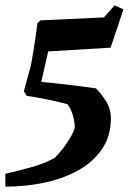

<svg xmlns="http://www.w3.org/2000/svg" viewBox="-39 -579 488 717"><path d="M-19 118V70Q30 59 81 44.5Q132 30 166 10Q182 -6 197.5 -26.5Q213 -47 224.5 -67Q236 -87 240 -100Q241 -118 234 -145Q227 -172 213 -190Q179 -199 138 -207.5Q97 -216 61 -221L50 -238L76 -333Q84 -375 90.5 -419Q97 -463 101 -493L112 -503L349 -514L389 -559L422 -544L374 -401L141 -387L115 -273Q151 -270 190.5 -265.5Q230 -261 264 -256.5Q298 -252 319 -249Q337 -232 356 -202.5Q375 -173 375 -137Q375 -70 341.5 -21.5Q308 27 251.5 58Q195 89 125 103.5Q55 118 -19 118Z"/></svg>

Font: Labrada
Style: Bold Italic
Weight: 700
Italic angle: -7°
Designer: Mercedes Jáuregui
Foundry: Omnibus-Type Team
Version: Version 1.000; ttfautohint (v1.8.4.7-5d5b)